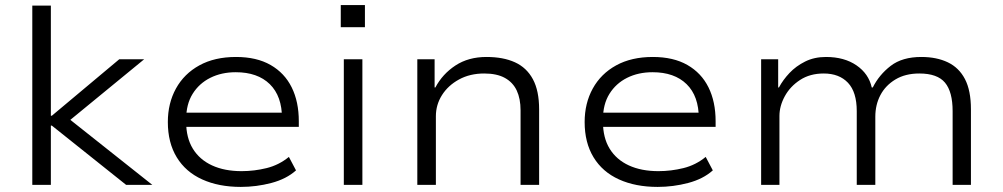

<svg xmlns="http://www.w3.org/2000/svg" viewBox="-20 -727 3946 755"><path d="M107 0V-705H180V-272H184L449 -494H547L235 -238L236 -272L579 0H476L184 -233H180V0Z M927 8Q840 8 775 -21.5Q710 -51 675 -108.5Q640 -166 640 -247Q640 -321 672 -379Q704 -437 764 -470Q824 -503 908 -503Q989 -503 1044 -471.5Q1099 -440 1127 -383.5Q1155 -327 1155 -250V-228H691V-284H1113L1089 -261Q1089 -349 1041 -396Q993 -443 907 -443Q851 -443 807 -421Q763 -399 737.5 -358Q712 -317 712 -258V-248Q712 -185 738.5 -142Q765 -99 814 -76.5Q863 -54 930 -54Q980 -54 1028.5 -66Q1077 -78 1116 -110L1144 -57Q1106 -23 1047 -7.5Q988 8 927 8Z M1320 -620V-707H1415V-620ZM1332 0V-494H1405V0Z M1621 0V-494H1689V-383H1692Q1720 -436 1771 -469.5Q1822 -503 1893 -503Q1959 -503 2005 -482Q2051 -461 2075.5 -415.5Q2100 -370 2100 -297V0H2027V-293Q2027 -339 2012 -371Q1997 -403 1965.5 -420.5Q1934 -438 1884 -438Q1828 -438 1785 -414.5Q1742 -391 1718 -353Q1694 -315 1694 -270V0Z M2566 8Q2479 8 2414 -21.5Q2349 -51 2314 -108.5Q2279 -166 2279 -247Q2279 -321 2311 -379Q2343 -437 2403 -470Q2463 -503 2547 -503Q2628 -503 2683 -471.5Q2738 -440 2766 -383.5Q2794 -327 2794 -250V-228H2330V-284H2752L2728 -261Q2728 -349 2680 -396Q2632 -443 2546 -443Q2490 -443 2446 -421Q2402 -399 2376.5 -358Q2351 -317 2351 -258V-248Q2351 -185 2377.5 -142Q2404 -99 2453 -76.5Q2502 -54 2569 -54Q2619 -54 2667.5 -66Q2716 -78 2755 -110L2783 -57Q2745 -23 2686 -7.5Q2627 8 2566 8Z M2973 0V-494H3040V-383H3043Q3059 -413 3084.5 -440Q3110 -467 3146 -485Q3182 -503 3228 -503Q3300 -503 3348 -470Q3396 -437 3408 -383H3412Q3437 -433 3482.5 -468Q3528 -503 3603 -503Q3663 -503 3707 -482Q3751 -461 3774.5 -416Q3798 -371 3798 -297V0H3726V-290Q3726 -366 3696 -402Q3666 -438 3595 -438Q3540 -438 3501 -414.5Q3462 -391 3442 -353Q3422 -315 3422 -268V0H3349V-290Q3349 -365 3314.5 -401.5Q3280 -438 3219 -438Q3165 -438 3126 -412.5Q3087 -387 3066 -348.5Q3045 -310 3045 -271V0Z"/></svg>

Font: Nunito Sans 7pt SemiExpanded Light
Style: Regular
Weight: 300
Width: 6
Designer: Vernon Adams
Foundry: Vernon Adams
Version: Version 3.101;gftools[0.9.27]